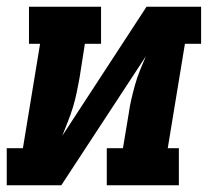

<svg xmlns="http://www.w3.org/2000/svg" viewBox="-21 -550 641 570"><path d="M-1 0V-110H47L98 -420H65V-530H279V-420H231L215 -318Q211 -296 206.5 -274.5Q202 -253 195.5 -231.5Q189 -210 180.5 -189Q172 -168 164 -147L414 -530H576V-420H528L477 -110H510V0H296V-110H344L361 -212Q364 -234 369 -255.5Q374 -277 380 -298.5Q386 -320 394.5 -341Q403 -362 412 -383L161 0Z"/></svg>

Font: Iosevka Curly Slab XBdExObl
Style: Regular
Weight: 800
Width: 7
Italic angle: -9°
Monospace: yes
Designer: Belleve Invis
Foundry: Belleve Invis
Version: Version 11.1.0; ttfautohint (v1.8.3)